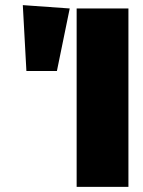

<svg xmlns="http://www.w3.org/2000/svg" viewBox="-20 -729 556 749"><path d="M481 -696V0H279V-696ZM69 -709 252 -696 202 -452H83Z"/></svg>

Font: Fira Sans Condensed Black
Style: Regular
Weight: 900
Width: 3
Designer: Carrois Corporate & Edenspiekermann AG
Foundry: Carrois Corporate GbR & Edenspiekermann AG
Version: Version 4.203